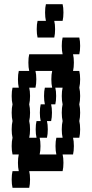

<svg xmlns="http://www.w3.org/2000/svg" viewBox="-20 -820 440 920"><path d="M160 -640Q156 -657 156 -680Q156 -704 160 -720H200Q196 -737 196 -760Q196 -784 200 -800H280Q284 -784 284 -760Q284 -737 280 -720H240Q244 -704 244 -680Q244 -657 240 -640ZM364 -440Q364 -417 360 -400Q364 -384 364 -360Q364 -337 360 -320Q364 -304 364 -280Q364 -257 360 -240Q364 -224 364 -200Q364 -177 360 -160H330Q334 -144 334 -120Q334 -97 330 -80H280Q284 -64 284 -40Q284 -17 280 0H120Q124 16 124 40Q124 63 120 80H40Q36 63 36 40Q36 16 40 0H70Q66 -17 66 -40Q66 -64 70 -80H40Q36 -97 36 -120Q36 -144 40 -160Q36 -177 36 -200Q36 -224 40 -240Q36 -257 36 -280Q36 -304 40 -320Q36 -337 36 -360Q36 -384 40 -400H70Q66 -417 66 -440Q66 -464 70 -480H120Q116 -497 116 -520Q116 -544 120 -560H280Q276 -577 276 -600Q276 -624 280 -640H360Q364 -624 364 -600Q364 -577 360 -560H330Q334 -544 334 -520Q334 -497 330 -480H360Q364 -464 364 -440ZM124 -200Q124 -177 120 -160H155Q151 -177 151 -200Q151 -224 155 -240H175Q171 -257 171 -280Q171 -304 175 -320H195Q191 -337 191 -360Q191 -384 195 -400H230Q226 -417 226 -440Q226 -464 230 -480H150Q154 -464 154 -440Q154 -417 150 -400H120Q124 -384 124 -360Q124 -337 120 -320Q124 -304 124 -280Q124 -257 120 -240Q124 -224 124 -200ZM276 -360Q276 -384 280 -400H245Q249 -384 249 -360Q249 -337 245 -320H225Q229 -304 229 -280Q229 -257 225 -240H205Q209 -224 209 -200Q209 -177 205 -160H170Q174 -144 174 -120Q174 -97 170 -80H250Q246 -97 246 -120Q246 -144 250 -160H280Q276 -177 276 -200Q276 -224 280 -240Q276 -257 276 -280Q276 -304 280 -320Q276 -337 276 -360Z"/></svg>

Font: VT323
Style: Regular
Weight: 400
Monospace: yes
Designer: Peter Hull
Version: Version 2.000